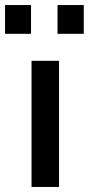

<svg xmlns="http://www.w3.org/2000/svg" viewBox="-59 -741 352 761"><path d="M273 -607V-721H169V-607ZM64 -607V-721H-39V-607ZM175 -500V0H66V-500Z"/></svg>

Font: RazerF5 SemiBold
Style: Regular
Weight: 600
Foundry: Razer Inc.
Version: Version 2